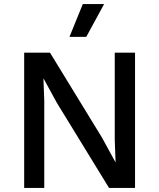

<svg xmlns="http://www.w3.org/2000/svg" viewBox="-20 -917 776 937"><path d="M384 -897H488L401 -737H319ZM639 -660V0H512L257 -416L193 -533H192L196 -426V0H98V-660H224L478 -245L543 -126H544L540 -234V-660Z"/></svg>

Font: Elaine Sans Medium
Style: Regular
Weight: 500
Designer: Wei Huang
Foundry: Wei Huang
Version: Version 2.001;December 24, 2019;FontCreator 12.0.0.2547 64-b